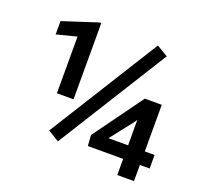

<svg xmlns="http://www.w3.org/2000/svg" viewBox="-115 -781 956 911"><g transform="rotate(20 363.0 -325.5)"><path d="M245.6 -53.7 189 -87.9 536.1 -643.6 592.8 -609.4ZM247.1 -266.6H163.1V-552.7L62 -526.9V-594.2L238.3 -651.4H247.1ZM698.7 -81.5H386.7L382.8 -135.7L564 -385.3H630.4L557.6 -267.1L465.8 -149.9H698.7ZM649.4 0H564.9V-385.3H649.4Z"/></g></svg>

Font: Heebo Medium
Style: Regular
Weight: 500
Designer: Oded Ezer
Foundry: Ezer Type House
Version: Version 3.100